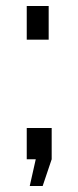

<svg xmlns="http://www.w3.org/2000/svg" viewBox="-20 -538 261 639"><path d="M69 -406V-518H142V-406ZM79 81 99 -8H69V-112H152V-8L122 81Z"/></svg>

Font: Boldmen Medium
Style: Regular
Weight: 400
Designer: Matt McInerney, Pablo Impallari, Rodrigo Fuenzalida
Foundry: LIVING CONCEPT
Version: Version 1.000